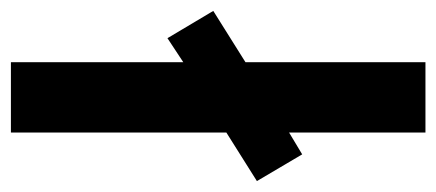

<svg xmlns="http://www.w3.org/2000/svg" viewBox="-255 -556 800 352"><g transform="rotate(-90 145.0 -380.0)"><path d="M78 0H207V-330L301 -389L251 -473L207 -444V-760H78V-365L-11 -309L38 -226L78 -250Z"/></g></svg>

Font: Noto Sans Balinese SemiBold
Style: Regular
Weight: 600
Designer: Aditya Bayu, David Williams
Foundry: David Williams
Version: Version 2.005